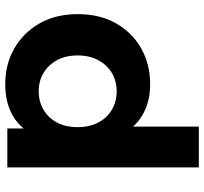

<svg xmlns="http://www.w3.org/2000/svg" viewBox="-43 -543 780 734"><g transform="rotate(-90 347.0 -176.0)"><path d="M392 8Q324 8 273 -22Q222 -52 193.5 -113.5Q165 -175 165 -269Q165 -364 192 -425Q219 -486 270 -516Q321 -546 392 -546Q468 -546 528.5 -511.5Q589 -477 624.5 -415Q660 -353 660 -269Q660 -184 624.5 -122Q589 -60 528.5 -26Q468 8 392 8ZM74 194V-538H223V-428L220 -268L230 -109V194ZM365 -120Q404 -120 434.5 -138Q465 -156 483.5 -189.5Q502 -223 502 -269Q502 -316 483.5 -349Q465 -382 434.5 -400Q404 -418 365 -418Q326 -418 295 -400Q264 -382 246 -349Q228 -316 228 -269Q228 -223 246 -189.5Q264 -156 295 -138Q326 -120 365 -120Z"/></g></svg>

Font: MOST Montserrat
Style: Bold
Weight: 700
Designer: Julieta Ulanovsky
Foundry: Julieta Ulanovsky
Version: Version 8.000;March 11, 2024;FontCreator 15.0.0.2926 64-bit